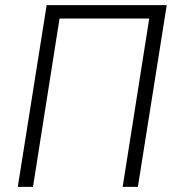

<svg xmlns="http://www.w3.org/2000/svg" viewBox="-20 -725 681 745"><path d="M49 0 161 -705H627L515 0H456L559 -653H211L108 0Z"/></svg>

Font: Nunito Sans 10pt Condensed Light
Style: Italic
Weight: 300
Width: 3
Italic angle: -9°
Designer: Vernon Adams
Foundry: Vernon Adams
Version: Version 3.101;gftools[0.9.27]